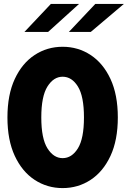

<svg xmlns="http://www.w3.org/2000/svg" viewBox="-20 -950 653 981"><path d="M300 11Q221 11 157 -31Q93 -73 55.5 -153.5Q18 -234 18 -350Q18 -466 55.5 -546.5Q93 -627 157 -669Q221 -711 300 -711Q379 -711 443 -669Q507 -627 544.5 -546.5Q582 -466 582 -350Q582 -234 544.5 -153.5Q507 -73 443 -31Q379 11 300 11ZM300 -142Q347 -142 378 -192Q409 -242 409 -350Q409 -458 378 -508Q347 -558 300 -558Q254 -558 222.5 -508Q191 -458 191 -350Q191 -242 222.5 -192Q254 -142 300 -142ZM105 -787 240 -930H384L226 -787ZM332 -787 467 -930H613L444 -787Z"/></svg>

Font: Red Hat Mono
Style: Bold
Weight: 700
Monospace: yes
Designer: Pentagram, MCKL
Foundry: Pentagram, MCKL
Version: Version 1.023; ttfautohint (v1.8.3)